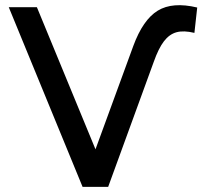

<svg xmlns="http://www.w3.org/2000/svg" viewBox="-20 -728 801 748"><path d="M14.1 -700H123.7L352 -146.3L499.3 -548.9Q537 -651.3 594.6 -686.5Q652.1 -721.7 748.3 -698.7L737.4 -599.9Q695.9 -610 667.8 -602.4Q639.7 -594.7 618.6 -567.1Q597.6 -539.6 579 -487.1L401.4 0H301.7Z"/></svg>

Font: iiserrat Thin
Style: Regular
Weight: 100
Designer: Akira Ohta
Foundry: Akira Ohta
Version: Version 1.200;Glyphs 3.3.1 (3343)